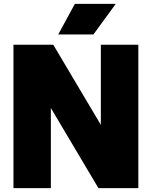

<svg xmlns="http://www.w3.org/2000/svg" viewBox="-20 -971 783 991"><path d="M49.5 0V-740H255L500.5 -326.5V-740H694V0H488L242.5 -413.5V0ZM280.5 -793 366.5 -951H577.5L462 -793Z"/></svg>

Font: Encode Sans Semi Condensed Black
Style: Regular
Weight: 900
Width: 4
Designer: Multiple Designers
Foundry: Impallari Type
Version: Version 3.000; ttfautohint (v1.8.3) -l 8 -r 50 -G 200 -x 14 